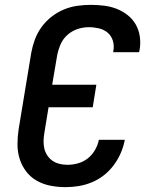

<svg xmlns="http://www.w3.org/2000/svg" viewBox="-20 -763 640 791"><path d="M250 8Q218 8 187.5 2Q157 -4 131.5 -18.5Q106 -33 88 -56.5Q70 -80 61 -108.5Q52 -137 52 -168.5Q52 -200 57 -232L109 -547Q114 -574 124 -601Q134 -628 151.5 -652Q169 -676 193 -694.5Q217 -713 243.5 -724Q270 -735 298.5 -739Q327 -743 354 -743Q382 -743 409.5 -739.5Q437 -736 461 -726.5Q485 -717 505.5 -701Q526 -685 539 -662.5Q552 -640 556 -612.5Q560 -585 555 -557L553 -548H446L447 -553Q451 -575 445 -595Q439 -615 424 -628Q409 -641 388 -646Q367 -651 346 -651Q322 -651 298.5 -643Q275 -635 256.5 -618Q238 -601 228.5 -578Q219 -555 215 -532L195 -414H377L362 -321H180L163 -217Q160 -200 159.5 -183.5Q159 -167 162.5 -151.5Q166 -136 175 -122.5Q184 -109 196.5 -100.5Q209 -92 225 -88Q241 -84 258 -84Q279 -84 301 -90Q323 -96 341 -110Q359 -124 371 -144.5Q383 -165 387 -186V-187H494V-186Q489 -159 477.5 -132.5Q466 -106 448.5 -82.5Q431 -59 408 -41Q385 -23 358.5 -12Q332 -1 304.5 3.5Q277 8 250 8Z"/></svg>

Font: Iosevka Aile Semibold Oblique
Style: Regular
Weight: 600
Italic angle: -9°
Designer: Belleve Invis
Foundry: Belleve Invis
Version: Version 31.1.0; ttfautohint (v1.8.4)